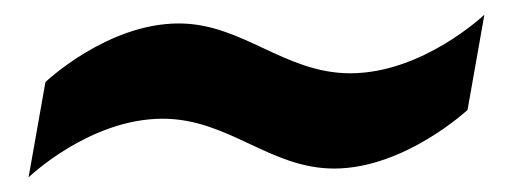

<svg xmlns="http://www.w3.org/2000/svg" viewBox="-20 -429 700 262"><path d="M19 -187C19 -187 102 -267 202 -267C292 -267 348 -199 436 -199C532 -199 618 -279 618 -279L641 -409C641 -409 557 -329 458 -329C368 -329 311 -397 224 -397C126 -397 42 -317 42 -317Z"/></svg>

Font: Archivo Black
Style: Italic
Weight: 900
Italic angle: -10°
Designer: Hector Gatti
Foundry: Omnibus-Type
Version: Version 2.001